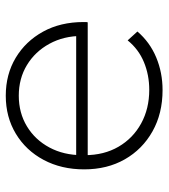

<svg xmlns="http://www.w3.org/2000/svg" viewBox="20 -586 570 649"><g transform="rotate(90 304.5 -261.0)"><path d="M284 -526Q363 -526 423.5 -492Q484 -458 518 -398.5Q552 -339 552 -261Q552 -184 520 -124Q488 -64 431.5 -30Q375 4 303 4Q231 4 175 -29.5Q119 -63 86.5 -122Q54 -181 54 -259Q54 -262 54 -266Q54 -270 55 -273H516V-234H81L101 -253Q101 -192 127.5 -143.5Q154 -95 199.5 -67.5Q245 -40 303 -40Q361 -40 406.5 -67.5Q452 -95 478 -143.5Q504 -192 504 -254V-263Q504 -328 475.5 -377Q447 -426 397 -453.5Q347 -481 283 -481Q233 -481 189.5 -463Q146 -445 116 -408L86 -441Q122 -483 173.5 -504.5Q225 -526 284 -526Z"/></g></svg>

Font: Modern
Style: Regular
Weight: 300
Designer: Julieta Ulanovsky
Foundry: Julieta Ulanovsky
Version: Version 8.000